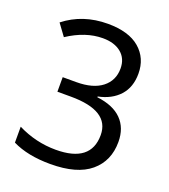

<svg xmlns="http://www.w3.org/2000/svg" viewBox="-135 -822 821 930"><g transform="rotate(20 276.0 -357.0)"><path d="M483 -547Q483 -477 443.5 -433.5Q404 -390 335 -376V-372Q419 -362 462 -318.5Q505 -275 505 -203Q505 -105 436.5 -47.5Q368 10 231 10Q114 10 35 -29V-111Q129 -64 232 -64Q413 -64 413 -205Q413 -331 213 -331H144V-406H214Q300 -406 346.5 -442.5Q393 -479 393 -541Q393 -592 358 -621Q323 -650 263 -650Q174 -650 83 -590L39 -650Q133 -724 262 -724Q370 -724 426.5 -675.5Q483 -627 483 -547Z"/></g></svg>

Font: Advent Sans Logo
Style: Regular
Weight: 400
Designer: Types & Symbols
Foundry: Types & Symbols
Version: Version 1.002